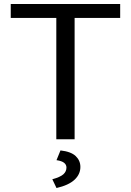

<svg xmlns="http://www.w3.org/2000/svg" viewBox="-20 -700 658 965"><path d="M34 0ZM584 -610H355V0H263V-610H34V-680H584ZM243 201Q283 190 298.5 176Q314 162 314 142Q314 128 302.5 118.5Q291 109 264 105L284 56Q337 62 360.5 84.5Q384 107 384 139Q384 176 354.5 203.5Q325 231 264 245Z"/></svg>

Font: Martel Sans
Style: Regular
Weight: 400
Designer: Dan Reynolds and Mathieu Réguer
Foundry: Dan Reynolds and Mathieu Réguer
Version: Version 1.002; ttfautohint (v1.1) -l 5 -r 5 -G 72 -x 0 -D la